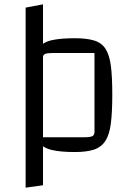

<svg xmlns="http://www.w3.org/2000/svg" viewBox="-20 -685 604 884"><path d="M325 15Q259 15 218.5 5.5Q178 -4 157.5 -31Q137 -58 130 -110.5Q123 -163 123 -250Q123 -335 130 -386.5Q137 -438 157.5 -464.5Q178 -491 218.5 -500Q259 -509 325 -509Q379 -509 413.5 -498.5Q448 -488 466 -460Q484 -432 490.5 -381.5Q497 -331 497 -250Q497 -169 490.5 -117Q484 -65 465 -36Q446 -7 412 4Q378 15 325 15ZM178 -53H367Q395 -53 405 -58Q415 -63 415 -78V-441H225Q199 -441 188.5 -437Q178 -433 178 -422ZM98 179V-650L178 -665V168Z"/></svg>

Font: Changa ExtraLight Light
Style: Regular
Weight: 300
Version: Version 3.002; ttfautohint (v1.8.2)